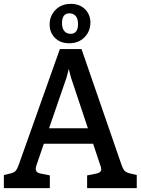

<svg xmlns="http://www.w3.org/2000/svg" viewBox="-23 -974 730 994"><path d="M685 -68V0H428V-66L474 -75Q501 -80 501 -97Q501 -107 496 -119L459 -230H204L167 -122Q162 -109 162 -100Q162 -79 190 -75L235 -66V0H-3V-68L27 -75Q47 -79 56 -87.5Q65 -96 74 -121L287 -720H399L606 -121Q615 -96 624 -88Q633 -80 654 -75ZM432 -310 344 -574 333 -617 322 -574 231 -310ZM234 -847Q234 -892 264.5 -923Q295 -954 344 -954Q389 -954 417 -926.5Q445 -899 445 -857Q445 -812 414.5 -781Q384 -750 335 -750Q290 -750 262 -777.5Q234 -805 234 -847ZM381 -849Q381 -877 369 -891Q357 -905 336 -905Q317 -905 307.5 -892Q298 -879 298 -855Q298 -827 310 -813Q322 -799 343 -799Q362 -799 371.5 -812Q381 -825 381 -849Z"/></svg>

Font: Enriqueta Medium
Style: Regular
Weight: 500
Designer: Viviana Monsalve, Gustavo Ibarra
Foundry: 72Puntos
Version: Version 2.000